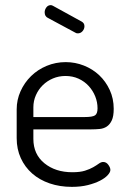

<svg xmlns="http://www.w3.org/2000/svg" viewBox="-20 -721 498 748"><path d="M236 -479Q273 -479 307 -465.5Q341 -452 366.5 -428Q392 -404 407.5 -370.5Q423 -337 423 -297Q423 -268 415.5 -252Q408 -236 396 -228Q384 -220 368 -218.5Q352 -217 336 -217H110V-180Q110 -120 153 -85Q196 -50 262 -50Q292 -50 311 -56Q330 -62 343 -69.5Q356 -77 365 -83.5Q374 -90 382 -90Q394 -90 402 -79Q410 -68 410 -59Q410 -50 399.5 -38.5Q389 -27 369.5 -17Q350 -7 322.5 0Q295 7 260 7Q213 7 173.5 -6.5Q134 -20 105.5 -45Q77 -70 61 -105Q45 -140 45 -183V-295Q45 -332 60 -365.5Q75 -399 101 -424.5Q127 -450 162 -464.5Q197 -479 236 -479ZM310 -265Q340 -265 350 -271.5Q360 -278 360 -299Q360 -323 351 -345.5Q342 -368 325.5 -386Q309 -404 286 -414.5Q263 -425 235 -425Q209 -425 186.5 -415.5Q164 -406 147 -389.5Q130 -373 120 -350.5Q110 -328 110 -303V-265ZM167 -651Q154 -657 154 -673Q154 -683 160.5 -692Q167 -701 178 -701Q182 -701 187 -698L298 -637Q309 -631 309 -619Q309 -608 301.5 -599.5Q294 -591 283 -591Q277 -591 273 -594Z"/></svg>

Font: Dosis
Style: Book
Weight: 400
Designer: EdgarTolentino, PabloImpallari, IginoMarini
Foundry: EdgarTolentino, PabloImpallari, IginoMarini
Version: Version 1.007